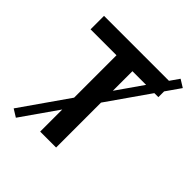

<svg xmlns="http://www.w3.org/2000/svg" viewBox="-206 -827 989 989"><g transform="rotate(45 288.0 -333.0)"><path d="M76 38 34 12 534 -704 576 -678ZM215 0V-556H26V-654H520V-556H331V0Z"/></g></svg>

Font: Source Sans 3 ExtraLight SemiBold
Style: Regular
Weight: 600
Version: Version 3.052;hotconv 1.1.0;makeotfexe 2.6.0